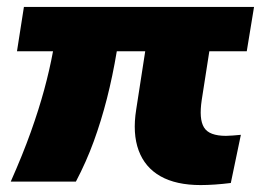

<svg xmlns="http://www.w3.org/2000/svg" viewBox="-20 -523 753 554"><path d="M559 11Q488 11 443 -14.5Q398 -40 380 -89Q362 -138 373 -207L399 -375H317Q305 -303 288.5 -238.5Q272 -174 250.5 -115Q229 -56 199 1H11Q46 -78 69 -142.5Q92 -207 107.5 -264Q123 -321 133 -375H29L49 -503H713L692 -375H584L562 -234Q558 -207 559.5 -187.5Q561 -168 568.5 -155.5Q576 -143 592 -137Q608 -131 632 -131Q640 -131 652 -132Q664 -133 675 -134L646 5Q622 8 600 9.5Q578 11 559 11Z"/></svg>

Font: Nunito Sans 8pt Black
Style: Italic
Weight: 900
Italic angle: -9°
Version: Version 3.101;gftools[0.9.27]